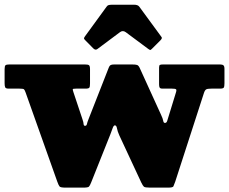

<svg xmlns="http://www.w3.org/2000/svg" viewBox="-25 -800 995 834"><path d="M360 -283.5 447.5 -506.5Q450.5 -514.5 455.2 -517.2Q460 -520 471 -520H548Q564 -520 570.5 -517.8Q577 -515.5 582 -504.5L674.5 -301.5Q682.5 -284.5 684 -275.2Q685.5 -266 691.5 -266Q698.5 -266 701.2 -274.8Q704 -283.5 709.5 -301.5L739 -397.5Q743 -409.5 739.5 -412.2Q736 -415 722 -415H682Q671 -415 668.5 -419.5Q666 -424 666 -433.5V-506.5Q666 -516.5 670 -518.2Q674 -520 684 -520H931Q941 -520 945.5 -516.2Q950 -512.5 950 -501V-438.5Q950 -424.5 947.2 -419.8Q944.5 -415 930 -415H893Q876.5 -415 870.8 -411.8Q865 -408.5 861 -396.5L736 -10.5Q731 4 728.2 9.5Q725.5 15 705 15H627Q605 15 600.2 11Q595.5 7 588.5 -7.5L493.5 -211.5Q485.5 -229 483.2 -242.2Q481 -255.5 474 -255.5Q468.5 -255.5 464.2 -243Q460 -230.5 454 -215.5L371 -7.5Q365.5 6.5 361.2 10.8Q357 15 336 15H260Q238 15 233.8 10Q229.5 5 224 -10.5L86.5 -397.5Q82.5 -409 79.2 -412Q76 -415 60 -415H13Q0 -415 -2.5 -420.8Q-5 -426.5 -5 -438.5V-499.5Q-5 -513.5 -0.8 -516.8Q3.5 -520 16 -520H344Q357 -520 361.5 -516.8Q366 -513.5 366 -499.5V-437.5Q366 -423.5 363 -419.2Q360 -415 346 -415H306Q291.5 -415 291 -412.5Q290.5 -410 294 -399.5L333 -282.5Q338 -268 338.2 -260.8Q338.5 -253.5 344.5 -253.5Q351 -253.5 352.5 -261Q354 -268.5 360 -283.5ZM380 -590 345.5 -625Q340 -630.5 339.8 -633Q339.5 -635.5 344 -642L438 -771Q442 -777 447.8 -778.2Q453.5 -779.5 464.5 -779.5H557Q574 -779.5 580 -771L676 -640Q681.5 -634.5 672 -625L635 -588Q629.5 -582.5 627.5 -582.8Q625.5 -583 619 -587.5L521.5 -660Q508.5 -669.5 496.5 -660.5L398 -587Q389.5 -580.5 380 -590Z"/></svg>

Font: Besley* Fatface
Style: Regular
Weight: 900
Designer: Owen Earl
Foundry: indestructible type*
Version: Version 3.000; ttfautohint (v1.8.3)